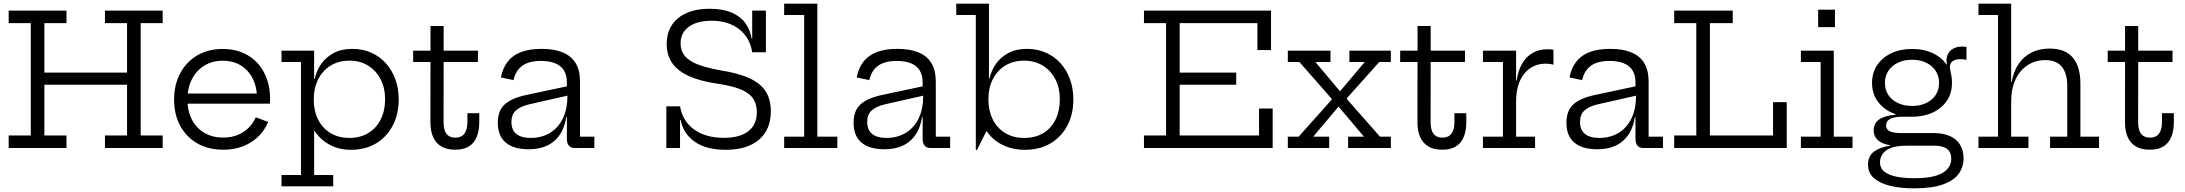

<svg xmlns="http://www.w3.org/2000/svg" viewBox="-20 -810 11960 1051"><path d="M700.5 -412.5V-346H190.5V-412.5ZM27.5 -683.5V-752H344V-683.5H223V-68.5H344V0H27.5V-68.5H148.5V-683.5ZM554.5 -683.5V-752H870.5V-683.5H750V-68.5H870.5V0H554.5V-68.5H675.5V-683.5Z M1202.5 9.5Q1120 9.5 1059.5 -25.5Q999 -60.5 966 -122.2Q933 -184 933 -264.5Q933 -346 966.2 -408.5Q999.5 -471 1059.2 -506.5Q1119 -542 1198.5 -542Q1278.5 -542 1337 -507Q1395.5 -472 1427 -410Q1458.5 -348 1458.5 -267Q1458.5 -257.5 1458.2 -252Q1458 -246.5 1457 -242.5H1386Q1386.5 -248.5 1386.8 -255.8Q1387 -263 1387 -272.5Q1387 -332 1364.2 -378.2Q1341.5 -424.5 1299.5 -451Q1257.5 -477.5 1198.5 -477.5Q1141 -477.5 1097.5 -450.2Q1054 -423 1030 -375.2Q1006 -327.5 1006 -264.5Q1006 -203.5 1029.8 -156.8Q1053.5 -110 1097.5 -83.5Q1141.5 -57 1202 -57Q1265 -57 1311.2 -86.8Q1357.5 -116.5 1380 -168L1448 -142.5Q1418.5 -72 1353.8 -31.2Q1289 9.5 1202.5 9.5ZM978.5 -242.5V-298H1435.5L1456.5 -242.5Z M1521 210V148H1627.5V-470.5H1521V-532.5H1699.5V-342L1697.5 -285V-253.5L1699.5 -208.5V148H1804V210ZM1900.5 10Q1834.5 10 1782.2 -19Q1730 -48 1696 -101.8Q1662 -155.5 1651 -230.5L1697.5 -265Q1697.5 -203.5 1721 -156.2Q1744.5 -109 1788.5 -82Q1832.5 -55 1893 -55Q1952.5 -55 1996.5 -82Q2040.5 -109 2064.2 -156.8Q2088 -204.5 2088 -266Q2088 -328.5 2063.5 -376Q2039 -423.5 1995 -450.8Q1951 -478 1893 -478Q1833.5 -478 1789.5 -450.8Q1745.5 -423.5 1721.5 -375.5Q1697.5 -327.5 1697.5 -265L1686 -378.5H1703Q1712 -422.5 1738 -459.8Q1764 -497 1806.8 -519.8Q1849.5 -542.5 1908.5 -542.5Q1964.5 -542.5 2011 -522.2Q2057.5 -502 2091.2 -464.8Q2125 -427.5 2143.8 -377Q2162.5 -326.5 2162.5 -266Q2162.5 -185.5 2130 -123Q2097.5 -60.5 2038.8 -25.2Q1980 10 1900.5 10Z M2408 -141Q2408 -99 2424 -77.8Q2440 -56.5 2473 -56.5Q2505.5 -56.5 2522 -78.2Q2538.5 -100 2538.5 -141V-190.5H2603.5V-141.5Q2603.5 -93.5 2589.2 -59.8Q2575 -26 2546 -8.2Q2517 9.5 2471.5 9.5Q2425 9.5 2395 -8.8Q2365 -27 2350.5 -60.5Q2336 -94 2336 -141L2336.5 -470.5H2241.5V-532.5H2336.5V-667.5H2408.5V-532.5H2596.5L2596 -470.5H2408.5Z M3125 0Q3104.5 0 3093.8 -13Q3083 -26 3083 -49.5V-209.5L3089.5 -226L3086 -286.5L3083 -318V-358.5Q3083 -399.5 3066.2 -425.5Q3049.5 -451.5 3018 -464Q2986.5 -476.5 2942 -476.5Q2875.5 -476.5 2839.2 -450.2Q2803 -424 2791 -371.5L2722 -386Q2732 -438.5 2759.5 -473.2Q2787 -508 2832.8 -525.2Q2878.5 -542.5 2944.5 -542.5Q3013.5 -542.5 3060.2 -523.2Q3107 -504 3131 -464.5Q3155 -425 3155 -362.5V-62H3233.5V0ZM2874 7Q2791 7 2748 -29.8Q2705 -66.5 2705 -138Q2705 -204 2743 -238.8Q2781 -273.5 2865 -291L3104.5 -342V-290.5L2877 -239Q2828 -227.5 2803.8 -205.2Q2779.5 -183 2779.5 -142.5Q2779.5 -98.5 2806.5 -76.8Q2833.5 -55 2885.5 -55Q2943 -55 2988.5 -81.5Q3034 -108 3060 -159.5Q3086 -211 3086 -286.5L3105 -168.5H3079.5Q3067 -85 3014.8 -39Q2962.5 7 2874 7Z M3953 10Q3846.5 10 3783.5 -33.8Q3720.5 -77.5 3706 -153H3688.5L3702.5 -228Q3716.5 -146.5 3780 -101Q3843.5 -55.5 3942 -55.5Q4030 -55.5 4076.5 -91.8Q4123 -128 4123 -196Q4123 -241 4102 -271.2Q4081 -301.5 4034.2 -320.8Q3987.5 -340 3909.5 -351.5Q3813 -365.5 3751.2 -393.5Q3689.5 -421.5 3659.5 -465Q3629.5 -508.5 3629.5 -568.5Q3629.5 -660 3692.2 -711Q3755 -762 3865 -762Q3934 -762 3982.2 -742.2Q4030.5 -722.5 4058.5 -685.5Q4086.5 -648.5 4095 -597.5H4112L4097.5 -524Q4084.5 -605 4025.2 -650.8Q3966 -696.5 3875 -696.5Q3796.5 -696.5 3751 -663.8Q3705.5 -631 3705.5 -572Q3705.5 -533.5 3727 -505.8Q3748.5 -478 3796 -458.8Q3843.5 -439.5 3921 -425.5Q4021 -410 4082 -382Q4143 -354 4171.2 -309.8Q4199.5 -265.5 4199.5 -201Q4199.5 -101 4135 -45.5Q4070.5 10 3953 10ZM3627.5 0V-228H3702.5V0ZM4097.5 -524V-752H4172.5V-524Z M4454 -62H4563.5V0H4272.5V-62H4382V-728H4272.5V-790H4454Z M5072.5 0Q5052 0 5041.2 -13Q5030.5 -26 5030.5 -49.5V-209.5L5037 -226L5033.5 -286.5L5030.5 -318V-358.5Q5030.5 -399.5 5013.8 -425.5Q4997 -451.5 4965.5 -464Q4934 -476.5 4889.5 -476.5Q4823 -476.5 4786.8 -450.2Q4750.5 -424 4738.5 -371.5L4669.5 -386Q4679.5 -438.5 4707 -473.2Q4734.5 -508 4780.2 -525.2Q4826 -542.5 4892 -542.5Q4961 -542.5 5007.8 -523.2Q5054.5 -504 5078.5 -464.5Q5102.5 -425 5102.5 -362.5V-62H5181V0ZM4821.5 7Q4738.5 7 4695.5 -29.8Q4652.5 -66.5 4652.5 -138Q4652.5 -204 4690.5 -238.8Q4728.5 -273.5 4812.5 -291L5052 -342V-290.5L4824.5 -239Q4775.5 -227.5 4751.2 -205.2Q4727 -183 4727 -142.5Q4727 -98.5 4754 -76.8Q4781 -55 4833 -55Q4890.5 -55 4936 -81.5Q4981.5 -108 5007.5 -159.5Q5033.5 -211 5033.5 -286.5L5052.5 -168.5H5027Q5014.5 -85 4962.2 -39Q4910 7 4821.5 7Z M5321.5 11V-728H5214.5V-790H5393.5V-346L5390.5 -283.5V-217L5393.5 -120L5328 11ZM5591 10Q5524 10 5471.2 -15.2Q5418.5 -40.5 5384.2 -87.2Q5350 -134 5338.5 -198.5L5390.5 -266Q5390.5 -204.5 5414 -157Q5437.5 -109.5 5481.5 -82.2Q5525.5 -55 5586 -55Q5647.5 -55 5691.2 -81.5Q5735 -108 5758.2 -155.8Q5781.5 -203.5 5781.5 -267Q5781.5 -329 5756.8 -376.5Q5732 -424 5688 -451Q5644 -478 5586 -478Q5526.5 -478 5482.5 -451Q5438.5 -424 5414.5 -376.5Q5390.5 -329 5390.5 -266L5379 -378.5H5396Q5405.5 -422.5 5431.2 -459.8Q5457 -497 5499.8 -519.8Q5542.5 -542.5 5602 -542.5Q5657.5 -542.5 5704 -522.2Q5750.5 -502 5784.5 -464.8Q5818.5 -427.5 5837 -376.8Q5855.5 -326 5855.5 -265.5Q5855.5 -185 5822.8 -122.8Q5790 -60.5 5730.5 -25.2Q5671 10 5591 10Z M6747 -412.5V-346H6405V-412.5ZM6872 -216H6946.5V0H6242V-68.5H6363V-683.5H6242V-752H6937.5V-536H6863V-683.5H6437.5V-68.5H6872Z M7530 -470.5 7329 -246 7353 -304.5V-236L7329 -294.5L7534 -62H7593.5V0H7359.5V-62H7446L7287 -250.5L7340 -226H7273L7327.5 -250.5L7168.5 -62H7256V0H7029.5V-62H7089L7293 -291L7269 -232V-301L7293 -242.5L7093 -470.5H7029.5V-532.5H7263V-470.5H7180.5L7335.5 -286L7282.5 -311H7349.5L7295 -286L7450.5 -470.5H7366.5V-532.5H7593.5V-470.5Z M7811 -141Q7811 -99 7827 -77.8Q7843 -56.5 7876 -56.5Q7908.5 -56.5 7925 -78.2Q7941.5 -100 7941.5 -141V-190.5H8006.5V-141.5Q8006.5 -93.5 7992.2 -59.8Q7978 -26 7949 -8.2Q7920 9.5 7874.5 9.5Q7828 9.5 7798 -8.8Q7768 -27 7753.5 -60.5Q7739 -94 7739 -141L7739.5 -470.5H7644.5V-532.5H7739.5V-667.5H7811.5V-532.5H7999.5L7999 -470.5H7811.5Z M8279 -62H8383V0H8097.5V-62H8207V-470.5H8097.5V-532.5H8279ZM8483.5 -456Q8474.5 -458.5 8464.2 -460Q8454 -461.5 8442 -461.5Q8368 -461.5 8323.5 -406.2Q8279 -351 8279 -253L8262 -369.5H8282.5Q8289.5 -422.5 8311.5 -460.8Q8333.5 -499 8368.8 -519.8Q8404 -540.5 8451.5 -540.5Q8460.5 -540.5 8467.8 -539.8Q8475 -539 8483.5 -537.5Z M8974.5 0Q8954 0 8943.2 -13Q8932.5 -26 8932.5 -49.5V-209.5L8939 -226L8935.5 -286.5L8932.5 -318V-358.5Q8932.5 -399.5 8915.8 -425.5Q8899 -451.5 8867.5 -464Q8836 -476.5 8791.5 -476.5Q8725 -476.5 8688.8 -450.2Q8652.5 -424 8640.5 -371.5L8571.5 -386Q8581.5 -438.5 8609 -473.2Q8636.5 -508 8682.2 -525.2Q8728 -542.5 8794 -542.5Q8863 -542.5 8909.8 -523.2Q8956.5 -504 8980.5 -464.5Q9004.5 -425 9004.5 -362.5V-62H9083V0ZM8723.5 7Q8640.5 7 8597.5 -29.8Q8554.5 -66.5 8554.5 -138Q8554.5 -204 8592.5 -238.8Q8630.5 -273.5 8714.5 -291L8954 -342V-290.5L8726.5 -239Q8677.5 -227.5 8653.2 -205.2Q8629 -183 8629 -142.5Q8629 -98.5 8656 -76.8Q8683 -55 8735 -55Q8792.5 -55 8838 -81.5Q8883.5 -108 8909.5 -159.5Q8935.5 -211 8935.5 -286.5L8954.5 -168.5H8929Q8916.5 -85 8864.2 -39Q8812 7 8723.5 7Z M9144.5 -683.5V-752H9465V-683.5H9340V-68.5H9715.5V0H9144.5V-68.5H9265.5V-683.5ZM9760.5 -251V0H9685.5V-251Z M10018 -62H10120.5V0H9838V-62H9946V-470.5H9838V-532.5H10018ZM9932.5 -757H10024.5V-661.5H9932.5Z M10456 221Q10386 221 10329.2 207.8Q10272.5 194.5 10239 166Q10205.5 137.5 10205.5 90.5Q10205.5 43.5 10239.2 19.2Q10273 -5 10326.5 -12.5V-21L10415.5 -12.5Q10360 -12.5 10328.5 0.8Q10297 14 10284 34.8Q10271 55.5 10271 77.5Q10271 111.5 10296 130.5Q10321 149.5 10363.2 157.5Q10405.5 165.5 10458 165.5Q10563.5 165.5 10612.2 137.2Q10661 109 10661 58.5Q10661 -12.5 10569 -12.5H10365Q10305 -12.5 10270.8 -34.2Q10236.5 -56 10236.5 -97Q10236.5 -136 10267.5 -156.8Q10298.5 -177.5 10356 -182V-197L10447 -171H10392.5Q10349.5 -171 10327 -159.2Q10304.5 -147.5 10304.5 -123.5Q10304.5 -101 10325.2 -91.2Q10346 -81.5 10388 -81.5H10567Q10618.5 -81.5 10654.8 -64.8Q10691 -48 10709.8 -17Q10728.5 14 10728.5 57Q10728.5 103 10702.5 140.2Q10676.5 177.5 10616.8 199.2Q10557 221 10456 221ZM10447 -171Q10383.5 -171 10334 -194Q10284.5 -217 10256 -258.5Q10227.5 -300 10227.5 -356Q10227.5 -412 10255.8 -453.8Q10284 -495.5 10333.2 -518.8Q10382.5 -542 10447 -542Q10512.5 -542 10562.8 -517.5Q10613 -493 10639.5 -449.5Q10652.5 -429.5 10658.8 -406.2Q10665 -383 10665 -356Q10665 -300 10637 -258.5Q10609 -217 10559.8 -194Q10510.5 -171 10447 -171ZM10447 -230Q10489.5 -230 10522.8 -245.5Q10556 -261 10575.2 -289.5Q10594.5 -318 10594.5 -356Q10594.5 -394 10575.2 -422.8Q10556 -451.5 10522.8 -467.2Q10489.5 -483 10447 -483Q10403.5 -483 10370 -467.2Q10336.5 -451.5 10317.2 -422.8Q10298 -394 10298 -356Q10298 -318 10317.2 -289.5Q10336.5 -261 10370.2 -245.5Q10404 -230 10447 -230ZM10665 -356 10640 -414.5 10618 -450.5 10638 -458.5Q10636.5 -463.5 10635.8 -468.8Q10635 -474 10635 -480Q10635 -501 10645 -518Q10655 -535 10674 -545Q10693 -555 10720.5 -555Q10727.5 -555 10733.2 -554.5Q10739 -554 10744.5 -552.5V-483Q10735 -484.5 10727 -485.2Q10719 -486 10711 -486Q10690 -486 10677.2 -480Q10664.5 -474 10659 -464.8Q10653.5 -455.5 10653.5 -444.5Q10653.5 -434 10656.5 -421.8Q10659.5 -409.5 10662.2 -393.5Q10665 -377.5 10665 -356Z M10989 -62H11083.5V0H10810V-62H10917V-728H10810V-790H10989ZM11296 -62V-342Q11296 -407 11266.8 -444Q11237.5 -481 11175 -481Q11122.5 -481 11080.5 -454.2Q11038.5 -427.5 11013.8 -376.8Q10989 -326 10989 -254.5L10972 -361H10992Q11002 -419.5 11029.8 -460.2Q11057.5 -501 11100.5 -522.5Q11143.5 -544 11199 -544Q11286 -544 11327 -494Q11368 -444 11368 -353.5V-62H11470V0H11202V-62Z M11684 -141Q11684 -99 11700 -77.8Q11716 -56.5 11749 -56.5Q11781.5 -56.5 11798 -78.2Q11814.5 -100 11814.5 -141V-190.5H11879.5V-141.5Q11879.5 -93.5 11865.2 -59.8Q11851 -26 11822 -8.2Q11793 9.5 11747.5 9.5Q11701 9.5 11671 -8.8Q11641 -27 11626.5 -60.5Q11612 -94 11612 -141L11612.5 -470.5H11517.5V-532.5H11612.5V-667.5H11684.5V-532.5H11872.5L11872 -470.5H11684.5Z"/></svg>

Font: Hepta Slab ExtraLight
Style: Regular
Weight: 400
Version: Version 1.102